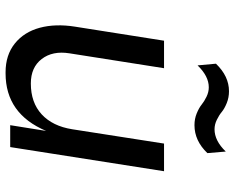

<svg xmlns="http://www.w3.org/2000/svg" viewBox="-94 -706 817 668"><g transform="rotate(90 314.0 -372.5)"><path d="M416 -641.1Q394 -641.1 375 -648.9Q356 -656.7 344.5 -666Q333 -675.3 316.9 -683.1Q300.8 -690.9 284.2 -690.9Q245.6 -690.9 208 -651.9L202.1 -715.8Q245.6 -761.2 297.9 -761.2Q319.8 -761.2 339.1 -753.4Q358.4 -745.6 369.9 -736.1Q381.3 -726.6 397.5 -718.8Q413.6 -710.9 430.2 -710.9Q470.2 -710.9 507.8 -750L513.2 -686Q470.2 -641.1 416 -641.1ZM235.8 16.1H231.9Q171.9 16.1 131.8 -16.1Q91.8 -48.3 77.1 -102.8Q62.5 -157.2 73.2 -225.1L122.1 -535.2H217.8L166 -206.1Q156.7 -147.5 185.8 -109.6Q214.8 -71.8 271 -71.8Q337.4 -71.8 378.4 -109.6Q419.4 -147.5 430.2 -215.8L480 -535.2H576.2L492.2 0H416L436 -125Q376.5 16.1 235.8 16.1Z"/></g></svg>

Font: Sora Italic
Style: Regular
Weight: 400
Designer: Jonathan Barnbrook, Julián Moncada
Foundry: Barnbrook Fonts
Version: Version 2.000